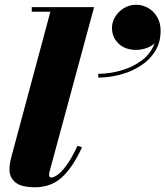

<svg xmlns="http://www.w3.org/2000/svg" viewBox="-20 -780 698 810"><path d="M452.4 -662.3Q452.4 -687.5 466.4 -709.9Q480.4 -732.3 503.6 -746.1Q526.8 -759.9 554 -759.9Q581.6 -759.9 605.2 -746.3Q628.8 -732.7 643.2 -708.1Q657.6 -683.5 657.6 -650.3Q657.6 -600.7 634.4 -563.7Q611.2 -526.7 572.6 -502.1Q534 -477.5 487.4 -465.1Q440.8 -452.7 394.4 -452.7V-468.7Q440.8 -468.7 489.6 -482.3Q538.4 -495.9 577 -524.3Q615.6 -552.7 632 -596.7Q616 -582.7 594.8 -576.1Q573.6 -569.5 554.4 -569.5Q507.6 -569.5 480 -596.3Q452.4 -623.1 452.4 -662.3ZM326 -158.5Q286 -72 240.2 -31Q194.5 10 127.5 10Q70 10 45 -10.5Q20 -31 20 -65Q20 -83 23.2 -98Q26.5 -113 29 -122L192.5 -730.5H114V-750H377L190 -59.5Q188.5 -55 187.8 -51Q187 -47 187 -43.5Q187 -31 196.5 -31Q205 -31 220.8 -41Q236.5 -51 258.5 -79.8Q280.5 -108.5 307 -165Z"/></svg>

Font: Bodoni* 11pt Fatface
Style: Italic
Weight: 900
Italic angle: -13°
Version: Version 2.3